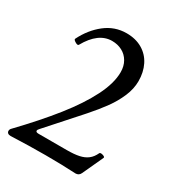

<svg xmlns="http://www.w3.org/2000/svg" viewBox="-160 -751 787 855"><g transform="rotate(30 233.5 -323.5)"><path d="M2.9 -11.7Q2.9 -17.6 6.3 -22L7.8 -23.9Q102.1 -122.1 167.5 -204.6Q232.9 -287.1 269 -358.6Q305.2 -430.2 305.2 -486.8Q305.2 -518.1 291.7 -541.3Q278.3 -564.5 255.1 -576.7Q231.9 -588.9 203.1 -588.9Q132.8 -588.9 83 -500Q81.1 -496.6 76.7 -497.1Q72.3 -497.6 65.9 -501.5Q59.1 -505.4 56.4 -508.8Q53.7 -512.2 55.2 -515.1Q85 -575.2 133.1 -613Q181.2 -650.9 242.2 -650.9Q289.1 -650.9 323.5 -630.6Q357.9 -610.4 376 -574.2Q394 -538.1 394 -492.2Q394 -452.6 376.7 -412.1Q359.4 -371.6 332.5 -334.5Q305.7 -297.4 268.6 -255.4L257.8 -243.2L119.1 -87.9Q111.3 -80.1 111.3 -74.2Q111.3 -70.8 115 -68.8Q118.7 -66.9 126 -66.9H271Q308.6 -66.9 333.5 -72.3Q358.4 -77.6 375.2 -90.6Q392.1 -103.5 402.8 -127Q405.8 -132.8 419.4 -128.9Q426.8 -126.5 429 -124Q431.2 -121.6 430.2 -119.1L380.9 -12.2Q373.5 3.9 356 3.9Q285.6 0 200.7 0Q116.7 0 22.9 3.9Q13.2 3.9 8.1 -0.2Q2.9 -4.4 2.9 -11.7Z"/></g></svg>

Font: Junicode Two Beta VF
Style: Regular
Weight: 400
Designer: Peter S. Baker
Foundry: Briery Creek Software
Version: Version 1.031 beta; ttfautohint (v1.8.1.43-b0c9)